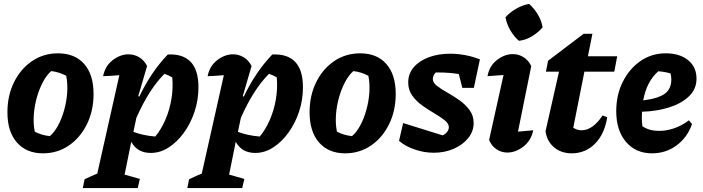

<svg xmlns="http://www.w3.org/2000/svg" viewBox="-20 -773 3599 983"><path d="M200 12Q115 12 66.5 -43.5Q18 -99 18 -198Q18 -284 52 -352.5Q86 -421 144.5 -460.5Q203 -500 277 -500Q363 -500 411 -445.5Q459 -391 459 -292Q459 -206 425 -137Q391 -68 332.5 -28Q274 12 200 12ZM235 -76Q258 -95 277 -130Q296 -165 308.5 -209.5Q321 -254 324 -299.5Q327 -345 319 -385Q281 -405 242 -409Q219 -389 200 -353.5Q181 -318 168.5 -273.5Q156 -229 153 -183.5Q150 -138 158 -99Q191 -81 235 -76Z M404 190 413 145Q451 126 478 116L591 -388Q570 -386 549.5 -385Q529 -384 508 -383Q518 -435 557 -465Q596 -495 638 -495Q667 -495 692.5 -480Q718 -465 733 -435L688 -281L693 -278Q723 -341 759 -394.5Q795 -448 839 -494Q916 -498 956 -456.5Q996 -415 996 -326Q996 -261 976 -201Q956 -141 921.5 -93.5Q887 -46 843.5 -18Q800 10 752 10Q683 10 652 -47L618 121L696 143L685 190ZM663 -98Q713 -79 775 -74Q805 -110 826.5 -159.5Q848 -209 857.5 -265Q867 -321 862 -377Q841 -389 822 -395Q742 -315 678 -169Z M939 190 948 145Q986 126 1013 116L1126 -388Q1105 -386 1084.5 -385Q1064 -384 1043 -383Q1053 -435 1092 -465Q1131 -495 1173 -495Q1202 -495 1227.5 -480Q1253 -465 1268 -435L1223 -281L1228 -278Q1258 -341 1294 -394.5Q1330 -448 1374 -494Q1451 -498 1491 -456.5Q1531 -415 1531 -326Q1531 -261 1511 -201Q1491 -141 1456.5 -93.5Q1422 -46 1378.5 -18Q1335 10 1287 10Q1218 10 1187 -47L1153 121L1231 143L1220 190ZM1198 -98Q1248 -79 1310 -74Q1340 -110 1361.5 -159.5Q1383 -209 1392.5 -265Q1402 -321 1397 -377Q1376 -389 1357 -395Q1277 -315 1213 -169Z M1747 12Q1662 12 1613.5 -43.5Q1565 -99 1565 -198Q1565 -284 1599 -352.5Q1633 -421 1691.5 -460.5Q1750 -500 1824 -500Q1910 -500 1958 -445.5Q2006 -391 2006 -292Q2006 -206 1972 -137Q1938 -68 1879.5 -28Q1821 12 1747 12ZM1782 -76Q1805 -95 1824 -130Q1843 -165 1855.5 -209.5Q1868 -254 1871 -299.5Q1874 -345 1866 -385Q1828 -405 1789 -409Q1766 -389 1747 -353.5Q1728 -318 1715.5 -273.5Q1703 -229 1700 -183.5Q1697 -138 1705 -99Q1738 -81 1782 -76Z M2023 -52 2044 -143 2246 -80Q2260 -86 2269 -97.5Q2278 -109 2278 -122Q2278 -140 2257 -157Q2236 -174 2205 -192Q2174 -210 2143 -232Q2112 -254 2091 -283Q2070 -312 2070 -351Q2070 -396 2098.5 -429Q2127 -462 2175.5 -480Q2224 -498 2285 -498Q2322 -498 2360.5 -491Q2399 -484 2437 -469L2406 -323H2347L2329 -394Q2278 -402 2224 -402Q2218 -402 2211 -402Q2196 -387 2196 -368Q2196 -350 2217 -333.5Q2238 -317 2269.5 -299.5Q2301 -282 2332 -260Q2363 -238 2384 -209.5Q2405 -181 2405 -143Q2405 -101 2377.5 -66.5Q2350 -32 2303.5 -11.5Q2257 9 2200 9Q2152 9 2103.5 -7.5Q2055 -24 2023 -52Z M2710 -106Q2699 -53 2659.5 -22.5Q2620 8 2577 8Q2548 8 2523 -8Q2498 -24 2484 -56L2558 -389Q2536 -387 2516.5 -386Q2497 -385 2476 -383Q2485 -435 2524 -465.5Q2563 -496 2606 -496Q2635 -496 2660 -480.5Q2685 -465 2700 -435L2632 -99Q2672 -102 2710 -106ZM2689 -753Q2715 -730 2734 -698Q2753 -666 2758 -633Q2736 -607 2704 -587.5Q2672 -568 2637 -564Q2612 -585 2593 -617.5Q2574 -650 2568 -685Q2591 -710 2623 -728.5Q2655 -747 2689 -753Z M2907 12Q2853 12 2816.5 -19Q2780 -50 2773 -101L2842 -406H2775L2786 -462L2968 -600H3013L2990 -485H3140L3125 -406H2972L2915 -119Q2935 -106 2957 -106Q3015 -106 3065 -182L3089 -173Q3075 -86 3026 -37Q2977 12 2907 12Z M3318 12Q3235 12 3185 -46.5Q3135 -105 3135 -204Q3135 -287 3168.5 -354Q3202 -421 3259 -460.5Q3316 -500 3389 -500Q3460 -500 3503 -465Q3546 -430 3546 -370Q3546 -317 3507.5 -280Q3469 -243 3405.5 -223Q3342 -203 3267 -201Q3266 -187 3266 -171Q3266 -149 3269 -127Q3302 -103 3356 -103Q3392 -103 3431 -116Q3470 -129 3507 -157L3523 -138Q3499 -69 3444 -28.5Q3389 12 3318 12ZM3417 -366Q3417 -381 3413 -397Q3383 -406 3350 -408Q3320 -381 3301 -344.5Q3282 -308 3273 -259Q3351 -269 3384 -293.5Q3417 -318 3417 -366Z"/></svg>

Font: Piazzolla
Style: Bold Italic
Weight: 700
Italic angle: -11.3°
Designer: Juan Pablo del Peral
Foundry: Huerta Tipografica
Version: Version 1.330